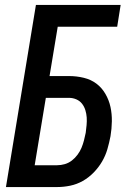

<svg xmlns="http://www.w3.org/2000/svg" viewBox="-20 -755 540 775"><path d="M4 0 125 -735H467L453 -647H213L180 -448H259Q289 -448 318 -441Q347 -434 369 -417.5Q391 -401 405.5 -376Q420 -351 426 -323Q432 -295 431.5 -265Q431 -235 426 -205Q421 -179 413.5 -153Q406 -127 392 -103Q378 -79 358 -58.5Q338 -38 314 -24.5Q290 -11 263.5 -5.5Q237 0 211 0ZM210 -88Q226 -88 241.5 -92.5Q257 -97 270 -107Q283 -117 293 -130.5Q303 -144 309 -158.5Q315 -173 319 -188.5Q323 -204 326 -219Q328 -234 329.5 -250Q331 -266 330 -281Q329 -296 324.5 -310.5Q320 -325 311 -336.5Q302 -348 288 -354Q274 -360 259 -360H165L120 -88Z"/></svg>

Font: Iosevka Curly Semibold
Style: Italic
Weight: 600
Italic angle: -9°
Monospace: yes
Designer: Belleve Invis
Foundry: Belleve Invis
Version: Version 22.1.2; ttfautohint (v1.8.4)